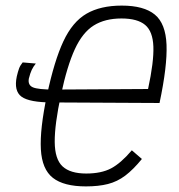

<svg xmlns="http://www.w3.org/2000/svg" viewBox="-20 -652 640 686"><path d="M287 14Q208 14 169 -16.5Q130 -47 126 -118.5Q122 -190 148 -313Q174 -435 206.5 -504.5Q239 -574 289 -603Q339 -632 415 -632Q494 -632 533 -600Q572 -568 575 -492Q578 -416 550 -284L167 -286Q85 -286 57 -306.5Q29 -327 40 -379Q44 -396 48 -407Q52 -418 61 -429L108 -425Q99 -414 93.5 -402.5Q88 -391 83 -371Q79 -348 97.5 -340Q116 -332 173 -332L509 -334Q530 -431 528 -485.5Q526 -540 498.5 -563Q471 -586 414 -586Q355 -586 315 -561Q275 -536 247.5 -476.5Q220 -417 198 -314Q175 -207 175.5 -145Q176 -83 203.5 -57.5Q231 -32 288 -32Q342 -32 377 -50.5Q412 -69 451 -115L487 -84Q456 -46 427.5 -24.5Q399 -3 365.5 5.5Q332 14 287 14Z"/></svg>

Font: Victor Mono Thin
Style: Italic
Weight: 100
Italic angle: -12°
Monospace: yes
Designer: Rune Bjørnerås
Version: Version 1.561;gftools[0.9.30]